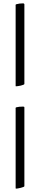

<svg xmlns="http://www.w3.org/2000/svg" viewBox="-20 -738 245 1142"><path d="M125 -239Q125 -234 104 -229Q85 -225 78 -225H74Q73 -225 73 -226Q73 -227 73 -227V-705Q71 -711 78 -713Q96 -718 117 -718Q121 -718 123 -716Q125 -714 125 -713ZM73 -92Q71 -98 78 -100Q93 -104 117 -104Q122 -104 123 -103Q125 -101 125 -100V369Q125 374 104 379Q94 381 87.5 382.5Q81 384 78 384Q77 384 76 383.5Q75 383 74 383Q73 383 73 382.5Q73 382 73 382Z"/></svg>

Font: Amiri
Style: Bold
Weight: 700
Designer: Khaled Hosny
Version: Version 0.113